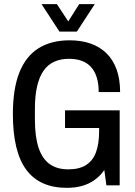

<svg xmlns="http://www.w3.org/2000/svg" viewBox="-20 -892 650 924"><path d="M302 12Q171 12 106.5 -75Q42 -162 42 -343Q42 -464 73 -542.5Q104 -621 165 -659.5Q226 -698 315 -698Q371 -698 415.5 -682.5Q460 -667 492 -636Q524 -605 541 -558Q558 -511 558 -449H455Q455 -488 446 -518Q437 -548 419 -568.5Q401 -589 374 -599Q347 -609 312 -609Q272 -609 241 -595Q210 -581 189.5 -551.5Q169 -522 158.5 -476.5Q148 -431 148 -367V-316Q148 -233 166 -180Q184 -127 219.5 -102Q255 -77 308 -77Q362 -77 394.5 -98Q427 -119 442 -159.5Q457 -200 457 -260V-276H293V-361H556V0H492L482 -74Q463 -46 436 -26.5Q409 -7 375.5 2.5Q342 12 302 12ZM180 -872H254L330 -756L287 -755L361 -872H436L350 -740H266Z"/></svg>

Font: Archivo Condensed Medium
Style: Regular
Weight: 500
Width: 3
Designer: Hector Gatti
Foundry: Omnibus-Type
Version: Version 2.001